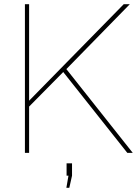

<svg xmlns="http://www.w3.org/2000/svg" viewBox="-20 -730 661 917"><path d="M99 0V-710H119V-249L571 -710H600L297 -400L614 0H588L282 -386L119 -221V0ZM297 167 307 109H298V50H324V109L311 167Z"/></svg>

Font: Raleway Thin Thin
Style: Regular
Weight: 250
Version: Version 4.026